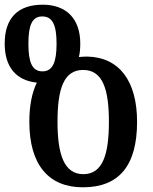

<svg xmlns="http://www.w3.org/2000/svg" viewBox="-36 -788 651 818"><path d="M317 10C471 10 548 -82 548 -269C548 -443 472 -544 336 -547C324 -547 311 -546 300 -545C304 -560 306 -580 306 -602C306 -709 246 -768 146 -768C40 -768 -16 -711 -16 -602C-16 -502 33 -445 121 -436C100 -393 89 -338 89 -269C89 -85 172 10 317 10ZM145 -484C100 -484 85 -524 85 -602C85 -679 100 -718 144 -718C189 -718 205 -679 205 -602C205 -524 189 -484 145 -484ZM319 -46C237 -46 209 -130 209 -269C209 -408 235 -490 318 -490C402 -490 428 -407 428 -269C428 -131 402 -46 319 -46Z"/></svg>

Font: Noto Serif Georgian SemiCondensed Semi
Style: Regular
Weight: 600
Width: 4
Designer: Monotype Design Team
Foundry: Monotype Imaging Inc.
Version: Version 1.901